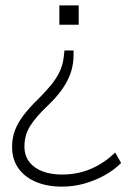

<svg xmlns="http://www.w3.org/2000/svg" viewBox="-20 -507 483 715"><path d="M211 188Q155 188 113 170Q71 152 48 119Q25 86 25 40Q25 6 36 -22.5Q47 -51 69 -79.5Q91 -108 124 -140Q156 -172 176 -198Q196 -224 206 -249Q216 -274 218 -301L220 -319H254V-302Q254 -270 244.5 -239.5Q235 -209 213.5 -177.5Q192 -146 156 -112Q112 -70 91.5 -36.5Q71 -3 71 38Q71 73 89.5 96.5Q108 120 139.5 131.5Q171 143 210 143Q268 143 317 122.5Q366 102 409 61L431 100Q405 126 370 145.5Q335 165 294.5 176.5Q254 188 211 188ZM201 -415V-487H273V-415Z"/></svg>

Font: Nunito Sans 10pt ExtraLight
Style: Regular
Weight: 250
Designer: Vernon Adams
Foundry: Vernon Adams
Version: Version 3.101;gftools[0.9.27]